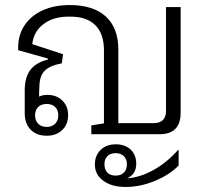

<svg xmlns="http://www.w3.org/2000/svg" viewBox="-20 -532 821 761"><path d="M165 6Q125 6 101.5 -18Q78 -42 78 -84V-173Q78 -225 100 -254.5Q122 -284 170 -296V-300L52 -333V-344Q52 -394 77.5 -432Q103 -470 149 -491Q195 -512 256 -512Q350 -512 399.5 -466.5Q449 -421 449 -336V-44H589Q638 -44 638 -93V-504H696V-85Q696 0 612 0H342V-35L392 -43V-333Q392 -399 357 -433Q322 -467 256 -466Q193 -467 153 -437Q113 -407 108 -357L230 -317L225 -281Q177 -272 156.5 -251Q136 -230 136 -185L135 -164Q135 -156 135 -149Q149 -156 168 -156Q204 -156 227 -133.5Q250 -111 250 -76Q250 -39 226.5 -16.5Q203 6 165 6ZM165 -29Q186 -29 198.5 -41.5Q211 -54 211 -75Q211 -96 198.5 -108Q186 -120 165 -120Q144 -120 131.5 -108Q119 -96 119 -75Q119 -54 131.5 -41.5Q144 -29 165 -29ZM478 209Q422 209 389 184Q356 160 356 120Q356 85 378.5 62.5Q401 40 439 40Q476 40 498 61Q520 82 520 117Q520 158 484 175Q536 171 589 141.5Q642 112 686 62H688V124Q652 161 594 185Q536 209 478 209ZM439 164Q459 164 471 152Q483 140 483 119Q483 99 471 87Q459 75 439 75Q417 75 405.5 87Q394 99 394 119Q394 140 405.5 152Q417 164 439 164Z"/></svg>

Font: Noto Sans Thai Looped UI Light
Style: Regular
Weight: 300
Designer: Cadson Demak Team
Foundry: Cadson Demak Co., Ltd.
Version: Version 1.000